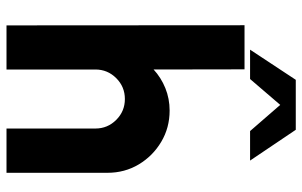

<svg xmlns="http://www.w3.org/2000/svg" viewBox="-194 -758 952 605"><g transform="rotate(90 282.5 -456.0)"><path d="M525 -318V0H385.5V-280Q385.5 -318.5 358.2 -345.8Q331 -373 292.5 -373Q254 -373 226.8 -345.8Q199.5 -318.5 199.5 -280V0H60.5L60 -750H199L199.5 -463.5Q225 -487 258.2 -500.5Q291.5 -514 329 -514Q383 -514 427.5 -487.5Q472 -461 498.5 -416.8Q525 -372.5 525 -318ZM389.5 -911.5 486.5 -767.5H393.5L311 -862.5L229.5 -767.5H137L232 -911.5Z"/></g></svg>

Font: Urbanist ExtraBold
Style: Regular
Weight: 800
Designer: Corey Hu
Foundry: Corey Hu
Version: Version 1.330; ttfautohint (v1.8.4.7-5d5b)